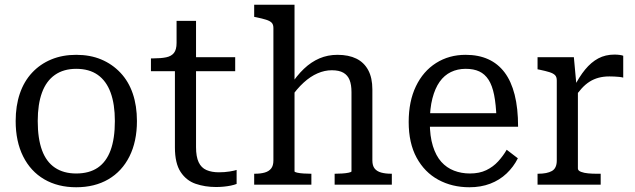

<svg xmlns="http://www.w3.org/2000/svg" viewBox="-20 -778 2676 809"><path d="M557 -268Q557 -182 525.5 -119Q494 -56 436.5 -22.5Q379 11 301 11Q224 11 166.5 -22.5Q109 -56 77.5 -119Q46 -182 46 -268Q46 -332 63.5 -383.5Q81 -435 115 -471.5Q149 -508 196 -527.5Q243 -547 301 -547Q360 -547 406.5 -527.5Q453 -508 487.5 -471.5Q522 -435 539.5 -383.5Q557 -332 557 -268ZM139 -268Q139 -194 157 -145Q175 -96 211.5 -71.5Q248 -47 301 -47Q356 -47 392 -71.5Q428 -96 446 -145Q464 -194 464 -268Q464 -339 446 -388Q428 -437 392 -462.5Q356 -488 301 -488Q248 -488 211.5 -462.5Q175 -437 157 -388Q139 -339 139 -268Z M616 -478V-532H626Q658 -532 680 -536.5Q702 -541 713 -555Q724 -569 724 -597L788 -537H971V-478ZM806 -158Q806 -118 817 -94.5Q828 -71 850 -61.5Q872 -52 902 -52Q927 -52 948 -55.5Q969 -59 977 -62V-3Q967 1 952.5 4Q938 7 922 8.5Q906 10 890 10Q844 10 804.5 -3.5Q765 -17 741 -53.5Q717 -90 717 -157V-522L724 -530V-690H806Z M1221 -758V-56Q1221 -53 1232 -50.5Q1243 -48 1259 -47Q1275 -46 1288 -46H1292V0H1051V-46H1054Q1078 -46 1095.5 -51Q1113 -56 1122.5 -68Q1132 -80 1132 -102V-660Q1132 -675 1124.5 -682.5Q1117 -690 1101 -695Q1085 -700 1061 -705L1051 -707V-758ZM1631 0H1390V-46H1393Q1406 -46 1422 -47Q1438 -48 1449.5 -50.5Q1461 -53 1461 -56V-390Q1461 -421 1453 -441Q1445 -461 1427 -471.5Q1409 -482 1378 -482Q1348 -482 1318 -469Q1288 -456 1259.5 -430Q1231 -404 1204 -365L1203 -417Q1230 -459 1260.5 -488Q1291 -517 1326 -532Q1361 -547 1402 -547Q1449 -547 1481.5 -531Q1514 -515 1531.5 -482.5Q1549 -450 1549 -401V-102Q1549 -80 1558.5 -68Q1568 -56 1586 -51Q1604 -46 1628 -46H1631Z M1791 -263Q1791 -204 1804 -162.5Q1817 -121 1839.5 -96Q1862 -71 1893 -59Q1924 -47 1960 -47Q2000 -47 2029 -61Q2058 -75 2079 -98Q2100 -121 2115 -147L2162 -111Q2144 -75 2114.5 -47Q2085 -19 2045.5 -4Q2006 11 1958 11Q1885 11 1827 -20.5Q1769 -52 1735.5 -113.5Q1702 -175 1702 -264Q1702 -351 1732.5 -414.5Q1763 -478 1817.5 -512.5Q1872 -547 1942 -547Q1996 -547 2037 -528.5Q2078 -510 2106 -473Q2134 -436 2148.5 -379Q2163 -322 2163 -244H1771V-301H2097L2072 -279Q2070 -338 2062 -378Q2054 -418 2038.5 -442Q2023 -466 1999.5 -477Q1976 -488 1942 -488Q1908 -488 1880 -474.5Q1852 -461 1832.5 -433.5Q1813 -406 1802 -363.5Q1791 -321 1791 -263Z M2606 -543V-451Q2599 -453 2589 -454Q2579 -455 2568.5 -455.5Q2558 -456 2548 -456Q2523 -456 2502.5 -450.5Q2482 -445 2464.5 -434Q2447 -423 2431 -405.5Q2415 -388 2397 -362V-408Q2420 -454 2445.5 -485Q2471 -516 2501 -532Q2531 -548 2569 -548Q2581 -548 2591.5 -546.5Q2602 -545 2606 -543ZM2245 0V-46H2248Q2285 -46 2305.5 -57.5Q2326 -69 2326 -102V-439Q2326 -454 2318.5 -461.5Q2311 -469 2295 -474Q2279 -479 2255 -484L2245 -486V-537H2398L2410 -407L2415 -410V-68Q2415 -59 2428 -54Q2441 -49 2458.5 -47.5Q2476 -46 2490 -46H2511V0Z"/></svg>

Font: Roboto Serif 20pt SemiCondensed
Style: Regular
Weight: 400
Width: 4
Version: Version 1.008